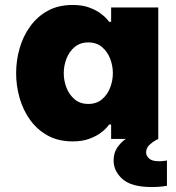

<svg xmlns="http://www.w3.org/2000/svg" viewBox="-20 -560 710 774"><path d="M273 -540Q312 -540 340 -529.5Q368 -519 385.5 -506Q403 -493 411.5 -482.5Q420 -472 420 -472H428V-530H618V0Q618 0 606 6.5Q594 13 581.5 25Q569 37 569 55Q569 68 581 79Q593 90 621 90Q633 90 643 88.5Q653 87 653 87V189Q653 189 635.5 191.5Q618 194 592 194Q510 194 474 162Q438 130 438 87Q438 56 453 34.5Q468 13 487 0H428V-58H420Q420 -58 411.5 -47.5Q403 -37 385.5 -24Q368 -11 340 -0.5Q312 10 273 10Q215 10 172.5 -13.5Q130 -37 101.5 -76.5Q73 -116 59 -165Q45 -214 45 -265Q45 -316 59 -365Q73 -414 101.5 -453.5Q130 -493 172.5 -516.5Q215 -540 273 -540ZM336 -389Q303 -389 281 -370.5Q259 -352 248 -323.5Q237 -295 237 -265Q237 -235 248 -206.5Q259 -178 281 -159.5Q303 -141 336 -141Q369 -141 391 -159.5Q413 -178 424 -206.5Q435 -235 435 -265Q435 -295 424 -323.5Q413 -352 391 -370.5Q369 -389 336 -389Z"/></svg>

Font: Be Vietnam Pro Black
Style: Regular
Weight: 900
Designer: Lam Bao, Tony Le, Vietanh Nguyen
Foundry: Yellow Type Foundry
Version: Version 1.002; ttfautohint (v1.8.3)